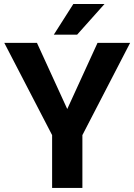

<svg xmlns="http://www.w3.org/2000/svg" viewBox="-20 -921 659 941"><path d="M161.1 -710.9 309.6 -386.7 458 -710.9H617.7L383.8 -258.8V0H235.4V-258.8L1 -710.9ZM243.7 -751 339.4 -901.4H492.2L357.9 -751Z"/></svg>

Font: Vazirmatn RD UI FD
Style: Bold
Weight: 700
Designer: Saber Rastikerdar
Foundry: Saber Rastikerdar
Version: Version 33.003